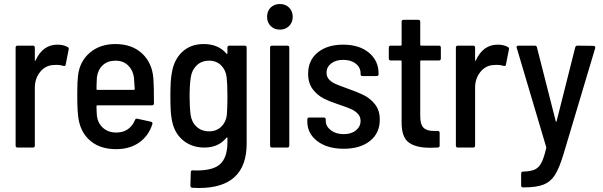

<svg xmlns="http://www.w3.org/2000/svg" viewBox="-20 -737 3014 959"><path d="M318 -502Q325 -499 323 -490L308 -414Q307 -405 296 -408Q281 -413 263 -413Q250 -413 244 -412Q205 -409 179.5 -376.5Q154 -344 154 -299V-10Q154 0 144 0H68Q58 0 58 -10V-499Q58 -509 68 -509H144Q154 -509 154 -499V-437Q154 -434 155.5 -433.5Q157 -433 158 -436Q194 -514 267 -514Q297 -514 318 -502Z M654 -137Q657 -146 666 -144L734 -129Q744 -126 741 -117Q722 -58 675 -25Q628 8 560 8Q483 8 434.5 -31Q386 -70 373 -138Q366 -178 366 -250V-282Q366 -330 370 -362Q379 -432 429.5 -474.5Q480 -517 556 -517Q639 -517 689.5 -470Q740 -423 746 -346Q749 -312 749 -221Q749 -211 739 -211H466Q462 -211 462 -207Q462 -186 464 -158Q469 -121 495 -98Q521 -75 561 -75Q595 -75 618.5 -91.5Q642 -108 654 -137ZM464 -351Q462 -315 462 -292Q462 -288 466 -288H649Q653 -288 653 -292Q651 -332 649 -350Q644 -387 619.5 -410.5Q595 -434 557 -434Q518 -434 493.5 -411.5Q469 -389 464 -351Z M1126 -509H1202Q1212 -509 1212 -499V-20Q1212 202 974 202Q952 202 941 201Q931 200 931 190L933 123Q933 118 936 115.5Q939 113 943 114Q1038 118 1077 85Q1116 52 1116 -27V-47Q1116 -49 1114.5 -50Q1113 -51 1111 -49Q1071 0 1001 0Q936 0 891.5 -38.5Q847 -77 837 -146Q831 -178 831 -255Q831 -338 838 -371Q848 -438 890 -477.5Q932 -517 997 -517Q1071 -517 1111 -469Q1113 -467 1114.5 -468Q1116 -469 1116 -471V-499Q1116 -509 1126 -509ZM1116 -256Q1116 -316 1112 -351Q1108 -387 1084.5 -410.5Q1061 -434 1024 -434Q987 -434 962.5 -410.5Q938 -387 933 -351Q927 -312 927 -256Q927 -204 932 -164Q937 -127 962 -104Q987 -81 1024 -81Q1061 -81 1085 -104Q1109 -127 1113 -163Q1116 -202 1116 -256Z M1314 -653Q1314 -682 1332 -699.5Q1350 -717 1378 -717Q1406 -717 1424 -699Q1442 -681 1442 -653Q1442 -625 1424 -607Q1406 -589 1378 -589Q1350 -589 1332 -607Q1314 -625 1314 -653ZM1339 -509H1415Q1425 -509 1425 -499V-10Q1425 0 1415 0H1339Q1329 0 1329 -10V-499Q1329 -509 1339 -509Z M1515 -130V-140Q1515 -150 1525 -150H1597Q1607 -150 1607 -140V-134Q1607 -106 1632.5 -86.5Q1658 -67 1697 -67Q1735 -67 1758 -86Q1781 -105 1781 -133Q1781 -154 1767.5 -168.5Q1754 -183 1735 -191.5Q1716 -200 1678 -213Q1631 -228 1598 -244.5Q1565 -261 1542 -291.5Q1519 -322 1519 -369Q1519 -436 1567 -475Q1615 -514 1694 -514Q1774 -514 1822.5 -474Q1871 -434 1871 -369V-367Q1871 -357 1861 -357H1791Q1781 -357 1781 -367V-371Q1781 -400 1757 -419Q1733 -438 1694 -438Q1657 -438 1634 -420Q1611 -402 1611 -374Q1611 -353 1624 -339.5Q1637 -326 1656.5 -317.5Q1676 -309 1715 -295Q1764 -278 1796.5 -262Q1829 -246 1853 -216Q1877 -186 1877 -139Q1877 -72 1828 -33Q1779 6 1697 6Q1615 6 1565 -32Q1515 -70 1515 -130Z M2172 -435H2083Q2079 -435 2079 -431V-157Q2079 -116 2095 -99.5Q2111 -83 2146 -83H2166Q2176 -83 2176 -73V-10Q2176 0 2166 0L2127 1Q2057 1 2021.5 -25.5Q1986 -52 1986 -124V-431Q1986 -435 1982 -435H1932Q1922 -435 1922 -445V-499Q1922 -509 1932 -509H1982Q1986 -509 1986 -513V-628Q1986 -638 1996 -638H2069Q2079 -638 2079 -628V-513Q2079 -509 2083 -509H2172Q2182 -509 2182 -499V-445Q2182 -435 2172 -435Z M2517 -502Q2524 -499 2522 -490L2507 -414Q2506 -405 2495 -408Q2480 -413 2462 -413Q2449 -413 2443 -412Q2404 -409 2378.5 -376.5Q2353 -344 2353 -299V-10Q2353 0 2343 0H2267Q2257 0 2257 -10V-499Q2257 -509 2267 -509H2343Q2353 -509 2353 -499V-437Q2353 -434 2354.5 -433.5Q2356 -433 2357 -436Q2393 -514 2466 -514Q2496 -514 2517 -502Z M2593 120H2594Q2630 119 2650.5 110Q2671 101 2684 76.5Q2697 52 2708 3Q2709 2 2708.5 -0.5Q2708 -3 2708 -3L2561 -498L2560 -501Q2560 -509 2570 -509H2651Q2661 -509 2662 -500L2756 -131Q2757 -129 2758 -128.5Q2759 -128 2760 -131L2853 -500Q2855 -509 2864 -509L2944 -508Q2949 -508 2951.5 -505Q2954 -502 2953 -497L2794 35Q2773 104 2751.5 137.5Q2730 171 2695 185Q2660 199 2595 199H2593Q2583 199 2583 189V130Q2583 120 2593 120Z"/></svg>

Font: Barlow Semi Condensed Medium
Style: Regular
Weight: 500
Width: 4
Designer: Jeremy Tribby
Foundry: Tribby Type
Version: Version 1.422; ttfautohint (v1.8)